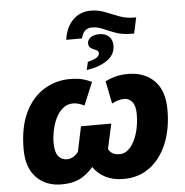

<svg xmlns="http://www.w3.org/2000/svg" viewBox="-61 -980 1009 1048"><g transform="rotate(-5 444.0 -455.5)"><path d="M328 -774Q337 -842 376.5 -881.5Q416 -921 474 -921Q515 -921 551.5 -906.5Q588 -892 625.5 -877.5Q663 -863 705 -863H719L700 -776H684Q635 -776 598.5 -789.5Q562 -803 532.5 -816Q503 -829 473 -829Q427 -829 414 -774ZM435 -644Q465 -651 482 -661Q499 -671 499 -687Q499 -695 492 -700Q485 -705 477 -708Q463 -713 454 -720.5Q445 -728 445 -745Q445 -763 462 -776Q479 -789 511 -789Q543 -789 562.5 -770.5Q582 -752 582 -721Q582 -670 537 -639.5Q492 -609 425 -600ZM235 10Q148 10 96 -44.5Q44 -99 44 -198Q44 -319 82.5 -399Q121 -479 186 -519Q251 -559 328 -559Q372 -559 400 -551Q428 -543 448 -533L396 -408Q362 -425 335 -425Q303 -425 279 -405.5Q255 -386 240 -355Q225 -324 217.5 -288Q210 -252 210 -219Q210 -169 228 -146.5Q246 -124 276 -124Q291 -124 307 -132Q323 -140 338 -159L367 -297H533L503 -161Q518 -127 564 -127Q597 -127 622 -155.5Q647 -184 661.5 -232Q676 -280 676 -337Q676 -382 658.5 -403.5Q641 -425 615 -425Q598 -425 582.5 -420.5Q567 -416 547 -406L522 -530Q548 -543 578 -551Q608 -559 647 -559Q736 -559 790.5 -505.5Q845 -452 845 -345Q845 -241 812 -161Q779 -81 718.5 -35.5Q658 10 574 10Q516 10 473.5 -12.5Q431 -35 409 -70Q373 -29 333.5 -9.5Q294 10 235 10Z"/></g></svg>

Font: Noto Sans ExtraBold
Style: Italic
Weight: 800
Italic angle: -12°
Designer: Monotype Design Team
Foundry: Monotype Imaging Inc.
Version: Version 2.013; ttfautohint (v1.8.4.7-5d5b)